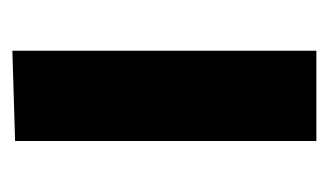

<svg xmlns="http://www.w3.org/2000/svg" viewBox="-133 -411 544 318"><g transform="rotate(-90 139.0 -252.0)"><path d="M64.5 0Q64.5 -53.5 64.5 -103.8Q64.5 -154 64.5 -216V-266Q64.5 -315.5 64.5 -354.8Q64.5 -394 64.5 -428.8Q64.5 -463.5 64.5 -499L214 -503.5Q214 -467.5 214 -432Q214 -396.5 214 -356.5Q214 -316.5 214 -266V-216Q214 -154 214 -103.8Q214 -53.5 214 0Z"/></g></svg>

Font: Commissioner Thin
Style: Bold
Weight: 700
Version: Version 1.001;gftools[0.9.23]